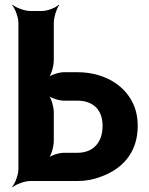

<svg xmlns="http://www.w3.org/2000/svg" viewBox="-20 -757 624 803"><path d="M205 -505V-661C205 -685 217 -722 227 -735L225 -737C214 -725 179 -711 155 -711H107C83 -711 46 -725 33 -737L31 -735C43 -722 57 -685 57 -661V-50C57 -26 43 11 31 24L33 26C46 14 83 0 107 0H304C339 0 371 -6 399 -17C486 -47 556 -114 556 -230C556 -264 550 -295 537 -323C499 -406 409 -455 304 -455H247C227 -455 191 -444 179 -431L181 -429C194 -441 205 -481 205 -505ZM409 -231C409 -158 367 -118 304 -118H247C227 -118 191 -107 179 -94L181 -92C194 -104 205 -144 205 -168V-286C205 -310 194 -350 181 -362L179 -360C191 -347 227 -336 247 -336H304C365 -336 409 -302 409 -231Z"/></svg>

Font: Asimov
Style: EdgeNar
Weight: 500
Designer: Google
Version: Version 2.000980: 2014